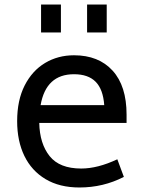

<svg xmlns="http://www.w3.org/2000/svg" viewBox="-20 -814 625 851"><path d="M56 0ZM340 -67Q413 -67 500 -108L529 -30Q438 17 332 17Q244 17 182 -20Q120 -57 88 -123Q56 -189 56 -277Q56 -370 89.5 -435.5Q123 -501 180 -535Q237 -569 308 -569Q417 -569 479 -501Q541 -433 541 -306V-269H154Q156 -177 200 -122Q244 -67 340 -67ZM160 -348H442Q437 -418 404 -451.5Q371 -485 308 -485Q184 -485 160 -348ZM366 -794H453V-670H366ZM162 -794H250V-670H162Z"/></svg>

Font: Biryani
Style: Regular
Weight: 400
Designer: Dan Reynolds and Mathieu Reguer
Foundry: Dan Reynolds and Mathieu Reguer
Version: Version 1.004; ttfautohint (v1.1) -l 5 -r 5 -G 72 -x 0 -D la